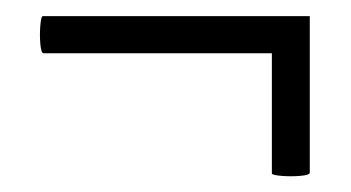

<svg xmlns="http://www.w3.org/2000/svg" viewBox="-20 -291 435 238"><path d="M364 -77Q364 -74 352.2 -73Q340.5 -72 328.8 -73Q317 -74 317 -76V-271H364ZM34 -225Q31 -225 30 -236.5Q29 -248 30 -259.5Q31 -271 33 -271H364V-225Z"/></svg>

Font: Cormorant Infant Light
Style: Regular
Weight: 300
Designer: Christian Thalmann (Catharsis Fonts)
Foundry: Catharsis Fonts
Version: Version 4.001